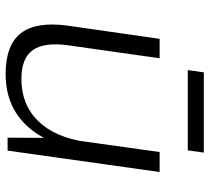

<svg xmlns="http://www.w3.org/2000/svg" viewBox="-51 -686 744 682"><g transform="rotate(90 321.0 -345.0)"><path d="M141 -216Q129 -130 158 -89.5Q187 -49 260 -49Q352 -49 410 -108.5Q468 -168 484 -278L526 -341L516 -280Q496 -142 426 -67.5Q356 7 243 7Q140 7 98 -47Q56 -101 71 -213L118 -540H187ZM515 0H469L470 -183L520 -540H591ZM522 -697 514 -640H229L237 -697Z"/></g></svg>

Font: Pathway Extreme 28pt Light
Style: Italic
Weight: 300
Italic angle: -8°
Designer: Eduardo Rodriguez Tunni
Foundry: Eduardo Rodriguez Tunni
Version: Version 1.001;gftools[0.9.26]